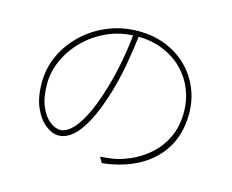

<svg xmlns="http://www.w3.org/2000/svg" viewBox="-99 -835 1198 992"><g transform="rotate(15 500.0 -339.0)"><path d="M536 -680Q527 -601 512 -516.5Q497 -432 476 -361Q445 -257 410.5 -191.5Q376 -126 339.5 -95.5Q303 -65 265 -65Q232 -65 196.5 -92Q161 -119 136.5 -173Q112 -227 112 -308Q112 -385 144 -454Q176 -523 233 -577Q290 -631 365.5 -662Q441 -693 527 -693Q610 -693 676.5 -665.5Q743 -638 790.5 -590.5Q838 -543 863.5 -480.5Q889 -418 889 -348Q889 -243 843 -166Q797 -89 714 -43Q631 3 519 15L502 -15Q521 -16 543 -18.5Q565 -21 580 -24Q628 -34 677.5 -58.5Q727 -83 768.5 -122.5Q810 -162 835.5 -218.5Q861 -275 861 -350Q861 -412 838.5 -468.5Q816 -525 773 -569Q730 -613 668 -639Q606 -665 527 -665Q442 -665 371 -633.5Q300 -602 248 -550Q196 -498 168 -435Q140 -372 140 -309Q140 -234 161 -186.5Q182 -139 211.5 -117Q241 -95 267 -95Q293 -95 323 -121Q353 -147 385 -207.5Q417 -268 447 -369Q469 -442 484 -522Q499 -602 506 -679Z"/></g></svg>

Font: Noto Sans HK Thin
Style: Regular
Weight: 100
Designer: Ryoko NISHIZUKA 西塚涼子 (kana, bopomofo & ideographs); Paul D. Hunt (Latin, Greek & Cyrillic); Sandoll Communications 산돌커뮤니
Foundry: Adobe
Version: Version 2.004-H2;hotconv 1.0.118;makeotfexe 2.5.65603